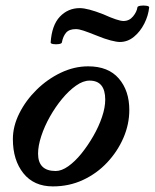

<svg xmlns="http://www.w3.org/2000/svg" viewBox="-20 -653 553 686"><path d="M169 13Q101 13 63.5 -34Q26 -81 26 -156Q26 -202 49 -248Q72 -294 110.5 -332Q149 -370 197 -393Q245 -416 295 -416Q367 -416 404.5 -372.5Q442 -329 442 -260Q442 -209 421 -160.5Q400 -112 363 -72.5Q326 -33 276.5 -10Q227 13 169 13ZM179 -42Q200 -42 224 -59Q248 -76 271 -104.5Q294 -133 313.5 -167Q333 -201 344.5 -235Q356 -269 356 -297Q356 -365 300 -365Q277 -365 251.5 -347Q226 -329 202 -300Q178 -271 158.5 -236.5Q139 -202 127.5 -167Q116 -132 116 -104Q116 -42 179 -42ZM201 -501Q200 -497 190 -495.5Q180 -494 170.5 -495.5Q161 -497 161 -501Q165 -563 194 -593.5Q223 -624 265 -624Q279 -624 300 -618.5Q321 -613 349 -602Q402 -578 421 -578Q442 -578 455.5 -594.5Q469 -611 471 -627Q472 -631 482 -632.5Q492 -634 502.5 -632.5Q513 -631 513 -627Q510 -597 495.5 -568.5Q481 -540 458.5 -521.5Q436 -503 408 -503Q397 -503 375.5 -508.5Q354 -514 325 -526Q295 -538 278.5 -543.5Q262 -549 251 -549Q227 -549 216 -536Q205 -523 201 -501Z"/></svg>

Font: Junicode SmExp
Style: Bold Italic
Weight: 700
Width: 6
Italic angle: -11°
Designer: Peter S. Baker
Version: Version 2.205; ttfautohint (v1.8.4)